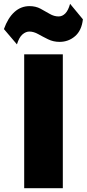

<svg xmlns="http://www.w3.org/2000/svg" viewBox="-50 -984 453 1004"><path d="M76.5 0V-700H278.5V0ZM38.5 -752 -29.5 -832Q-8.5 -890.5 25.5 -921.2Q59.5 -952 104.5 -952Q136.5 -952 161.8 -938.5Q187 -925 209.8 -911.5Q232.5 -898 256.5 -898Q276 -898 291.5 -913.8Q307 -929.5 316.5 -964L383.5 -883Q377 -824.5 342.5 -794.8Q308 -765 261.5 -765Q229 -765 201.5 -778.5Q174 -792 150 -805.5Q126 -819 103.5 -819Q85 -819 67.5 -804Q50 -789 38.5 -752Z"/></svg>

Font: Geologica Thin Roman Black
Style: Regular
Weight: 900
Version: Version 1.010;gftools[0.9.28]